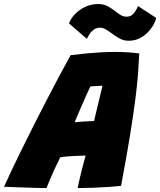

<svg xmlns="http://www.w3.org/2000/svg" viewBox="-81 -927 796 954"><path d="M150 7.5Q136 7.5 109 6.8Q82 6 50 5Q18 4 -11.8 3Q-41.5 2 -61 1Q-46 -33 -22.8 -81.8Q0.5 -130.5 29 -188.5Q57.5 -246.5 89 -308.8Q120.5 -371 152.5 -432.8Q184.5 -494.5 214.5 -551Q244.5 -607.5 270 -653Q314 -658.5 352.5 -662Q391 -665.5 425.2 -667.2Q459.5 -669 491.5 -669Q522.5 -669 552 -667.2Q581.5 -665.5 611 -661.5Q609 -617.5 605 -563.2Q601 -509 591.5 -434Q582 -359 565 -254Q548 -149 520.5 -3.5Q500 -1 461 1.8Q422 4.5 379.5 6Q337 7.5 305 7.5Q307.5 -6.5 311 -21.8Q314.5 -37 318.2 -53Q322 -69 326.2 -85.5Q330.5 -102 335 -119.2Q339.5 -136.5 344.5 -154Q328.5 -153.5 313 -153Q297.5 -152.5 283 -151.8Q268.5 -151 256.2 -150Q244 -149 234.2 -147.8Q224.5 -146.5 218.5 -145.5Q204.5 -117.5 191.2 -89Q178 -60.5 167.5 -35.5Q157 -10.5 150 7.5ZM290 -319.5Q297 -320.5 316.5 -322Q336 -323.5 356.5 -324.5Q377 -325.5 386.5 -325.5Q388 -333 394.2 -359Q400.5 -385 408 -416Q415.5 -447 421.2 -471.5Q427 -496 428.5 -501Q422.5 -501 409.8 -500.2Q397 -499.5 384.8 -498.8Q372.5 -498 368 -497.5Q360.5 -482 349 -456.2Q337.5 -430.5 325.2 -402.5Q313 -374.5 303.5 -352Q294 -329.5 290 -319.5ZM262 -810.5Q270.5 -835 291.8 -857Q313 -879 342.8 -893Q372.5 -907 406.5 -907Q435 -907 455.2 -895.5Q475.5 -884 492 -871Q505.5 -860 519 -852Q532.5 -844 548 -844Q570 -844 584 -861Q598 -878 604.5 -897L695 -838Q693 -825.5 683 -806.5Q673 -787.5 655.8 -768.8Q638.5 -750 613.8 -737.2Q589 -724.5 557.5 -724.5Q533 -724.5 512 -736.5Q491 -748.5 473 -762Q458 -773.5 443.8 -781.5Q429.5 -789.5 416 -789.5Q397 -789.5 383.5 -778.8Q370 -768 362 -754.8Q354 -741.5 350.5 -734Z"/></svg>

Font: Grandstander Thin Black
Style: Italic
Weight: 900
Italic angle: -15°
Version: Version 1.200